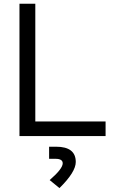

<svg xmlns="http://www.w3.org/2000/svg" viewBox="-20 -713 626 1006"><path d="M82 0V-693.4H165V-76.7H533.2V0ZM291.5 272.5 240.2 230.5Q308.6 171.4 308.6 142.6Q308.6 119.1 270.5 119.1H237.3V55.7H273.9Q377 55.7 377 135.7Q377 188.5 291.5 272.5Z"/></svg>

Font: Cascadia Code NF SemiLight
Style: Regular
Weight: 350
Monospace: yes
Designer: Aaron Bell
Foundry: Saja Typeworks
Version: Version 2404.023; ttfautohint (v1.8.4)